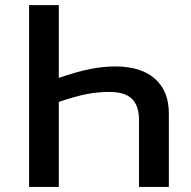

<svg xmlns="http://www.w3.org/2000/svg" viewBox="-20 -734 751 754"><path d="M94.2 -713.9H210.9V-428.2Q282.2 -452.6 334.2 -462.9Q386.2 -473.1 432.1 -473.1Q533.7 -473.1 588.4 -424.8Q643.1 -376.5 643.1 -289.1V0H525.9V-263.2Q525.9 -317.9 498.5 -345.5Q471.2 -373 408.2 -373Q366.7 -373 324.2 -365.2Q281.7 -357.4 210.9 -334V0H94.2Z"/></svg>

Font: JBL Sans
Style: Semibold
Weight: 600
Version: Version 1.10